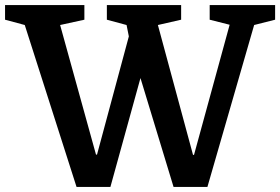

<svg xmlns="http://www.w3.org/2000/svg" viewBox="-31 -740 1109 760"><path d="M733 -127 594 -641 686 -662V-720H392V-662L470 -641L479 -596L353 -128H349L207 -641L303 -662V-720H-11V-662L67 -641L272 0H406L525 -431L656 0H790L975 -641L1058 -662V-720H799V-662L878 -642L737 -127Z"/></svg>

Font: Domine
Style: Bold
Weight: 700
Designer: Pablo Impallari, Rodrigo Fuenzalida, Brenda Gallo
Foundry: Pablo Impallari, Rodrigo Fuenzalida, Brenda Gallo
Version: Version 2.000